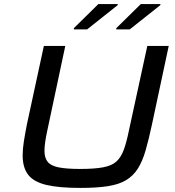

<svg xmlns="http://www.w3.org/2000/svg" viewBox="-20 -913 860 941"><path d="M374 8Q270 8 208 -6.5Q146 -21 118.5 -56Q91 -91 91 -152Q91 -183 97 -220.5Q103 -258 112 -304L195 -688H300L212 -274Q205 -242 201.5 -217.5Q198 -193 198 -173Q198 -139 214 -119.5Q230 -100 268.5 -92.5Q307 -85 373 -85Q443 -85 485.5 -93Q528 -101 550.5 -121.5Q573 -142 586.5 -178.5Q600 -215 612 -274L702 -688H807L725 -304Q709 -229 693.5 -175.5Q678 -122 655.5 -86.5Q633 -51 598 -30Q563 -9 508.5 -0.5Q454 8 374 8ZM550 -769V-775L670 -893H766V-888L616 -769ZM342 -769V-775L462 -893H557V-888L407 -769Z"/></svg>

Font: Saira Expanded Medium
Style: Italic
Weight: 500
Width: 7
Italic angle: -12°
Designer: Hector Gatti with collaboration of the Omnibus-Type team
Foundry: Omnibus-Type
Version: Version 1.101